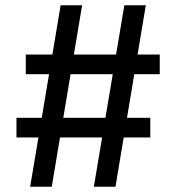

<svg xmlns="http://www.w3.org/2000/svg" viewBox="-20 -710 670 730"><path d="M94.6 0 210.6 -690H292.2L176.8 0ZM336.8 0 452.8 -690H534.4L419 0ZM78 -428V-502.6H587.4V-428ZM42.6 -187.4V-262H551.4V-187.4Z"/></svg>

Font: Mozilla Headline ExtraLight
Style: Regular
Weight: 200
Designer: Studio DRAMA
Foundry: Studio DRAMA
Version: Version 1.000